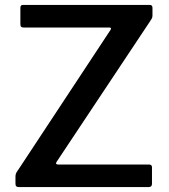

<svg xmlns="http://www.w3.org/2000/svg" viewBox="-20 -762 687 782"><path d="M43 -14V-42Q43 -51 45.5 -56.5Q48 -62 56 -73L430 -640Q432 -644 432 -646Q432 -650 424 -650H76Q69 -650 66 -653Q63 -656 63 -664V-730Q63 -742 73 -742H590Q601 -742 601 -730V-699Q601 -692 598.5 -687Q596 -682 591 -675L210 -102L208 -97Q208 -95 210.5 -93.5Q213 -92 216 -92H586Q599 -92 599 -81V-13Q599 0 585 0H58Q50 0 46.5 -3Q43 -6 43 -14Z"/></svg>

Font: n
Style: Regular
Weight: 500
Designer: Pablo Impallari, Rodrigo Fuenzalida
Foundry: Impallari Type
Version: Version 1.002; ttfautohint (v1.5)